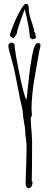

<svg xmlns="http://www.w3.org/2000/svg" viewBox="-20 -979 292 1011"><path d="M115 -12Q115 -44 118 -108L120 -205Q120 -219 117 -246Q113 -270 113 -286Q113 -303 107 -333Q101 -365 101 -379Q101 -391 91 -436Q88 -445 87 -450.5Q86 -456 85 -458Q81 -486 72 -527Q55 -620 39 -674Q24 -722 24 -739Q24 -746 30 -750.5Q36 -755 44 -755L56 -747Q59 -702 83 -586.5Q107 -471 119 -454Q121 -459 129 -541Q136 -614 149 -686Q161 -752 178 -752Q183 -752 186 -751.5Q189 -751 191 -749Q193 -747 193 -741Q193 -732 189 -720L185 -700L159 -551Q154 -522 150 -479.5Q146 -437 146 -405Q146 -396 147 -389Q148 -381 148 -372L142 -357V-349L144 -310L146 -289Q149 -249 149 -229Q149 -71 147 -27L150 -24Q150 -22 151 -21V-17Q151 -5 145.5 3.5Q140 12 129 12Q123 12 119 4.5Q115 -3 115 -12ZM138 -780Q133 -844 110 -930Q106 -924 76 -834Q68 -808 68 -800L51 -777L32 -790Q33 -805 50 -847Q67 -889 87 -924Q107 -959 116 -959Q131 -959 131 -938Q131 -905 149 -857L160 -821L159 -815L167 -800L166 -795Q167 -791 168.5 -788.5Q170 -786 170 -784Q170 -775 152 -772Z"/></svg>

Font: Amatic SC
Style: Regular
Weight: 400
Designer: Multiple Designers
Foundry: Vernon Adams
Version: Version 2.505